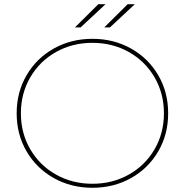

<svg xmlns="http://www.w3.org/2000/svg" viewBox="-20 -887 876 910"><path d="M418 3Q317 3 235 -43Q153 -89 106 -169.5Q59 -250 59 -350Q59 -450 106 -530.5Q153 -611 235 -657Q317 -703 418 -703Q519 -703 601 -657Q683 -611 730 -530.5Q777 -450 777 -350Q777 -250 730 -169.5Q683 -89 601 -43Q519 3 418 3ZM418 -16Q513 -16 590.5 -59.5Q668 -103 712.5 -179.5Q757 -256 757 -350Q757 -444 712.5 -520.5Q668 -597 590.5 -640.5Q513 -684 418 -684Q323 -684 245.5 -640.5Q168 -597 123.5 -520.5Q79 -444 79 -350Q79 -256 123.5 -179.5Q168 -103 245.5 -59.5Q323 -16 418 -16ZM585 -867H619L501 -757H474ZM446 -867H480L362 -757H335Z"/></svg>

Font: Montserrat
Style: Regular
Weight: 400
Designer: Julieta Ulanovsky
Foundry: Julieta Ulanovsky
Version: Version 8.000